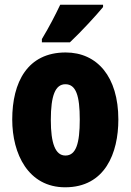

<svg xmlns="http://www.w3.org/2000/svg" viewBox="-20 -786 556 816"><path d="M418 -756V-766H236C215 -722 190 -673 158 -620V-606H277C327 -653 390 -722 418 -756ZM483 -278C483 -460 393 -563 259 -563C97 -563 32 -437 32 -278C32 -132 100 10 257 10C427 10 483 -136 483 -278ZM196 -276C196 -380 215 -428 258 -428C303 -428 319 -379 319 -278C319 -176 303 -125 258 -125C215 -125 196 -177 196 -276Z"/></svg>

Font: Noto Sans Myanmar UI ExtraCondensed Black
Style: Regular
Weight: 900
Width: 2
Designer: Monotype Design Team
Foundry: Monotype Imaging Inc.
Version: Version 2.103